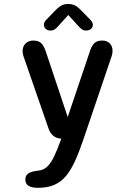

<svg xmlns="http://www.w3.org/2000/svg" viewBox="-20 -682 659 940"><path d="M166 237.5Q104 237.5 104 197.5Q104 177 119 167Q134 157 166.5 153.5Q193 151 211.2 133.8Q229.5 116.5 245 83.8Q260.5 51 278 3L280 -3Q233 -6 217 -54.5L95 -406.5Q90.5 -420 90.5 -431.5Q90.5 -455 105.5 -469.2Q120.5 -483.5 142.5 -483.5Q170.5 -483.5 183.8 -468.8Q197 -454 206 -424.5L311.5 -109L417.5 -423Q425.5 -451.5 438.8 -467.5Q452 -483.5 481 -483.5Q503.5 -483.5 517.2 -469.8Q531 -456 531 -433Q531 -427 530 -420.5Q529 -414 526.5 -406.5L388.5 0Q368 61 347.5 106Q327 151 302.8 180Q278.5 209 245.5 223.2Q212.5 237.5 166 237.5ZM422.5 -585Q434.5 -572.5 434.5 -560Q434.5 -548 425.2 -540.2Q416 -532.5 401.5 -532.5Q388.5 -532.5 379.5 -539.5Q370.5 -546.5 361.5 -557L314.5 -608.5L267.5 -557Q258 -545.5 249.2 -539Q240.5 -532.5 227.5 -532.5Q213 -532.5 204 -540.5Q195 -548.5 195 -560.5Q195 -573.5 206.5 -585L244 -624Q261.5 -643 276.8 -652.8Q292 -662.5 314 -662.5Q336.5 -662.5 351.8 -652.8Q367 -643 384.5 -624Z"/></svg>

Font: Sono ExtraLight Monospace Medium
Style: Regular
Weight: 500
Version: Version 2.112